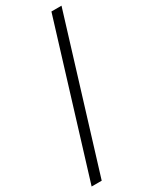

<svg xmlns="http://www.w3.org/2000/svg" viewBox="-223 -762 775 973"><g transform="rotate(-30 165.0 -275.0)"><path d="M2 160 269 -710H328L61 160Z"/></g></svg>

Font: Source Serif 4 Variable
Style: Regular
Weight: 400
Designer: Frank Grießhammer
Foundry: Adobe
Version: Version 4.005;hotconv 1.1.0;makeotfexe 2.6.0